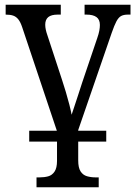

<svg xmlns="http://www.w3.org/2000/svg" viewBox="-20 -556 577 815"><path d="M104 45V-1H431V45ZM135 239V197H147Q168 197 184.5 192.5Q201 188 211.5 172.5Q222 157 222 127V1L74 -441Q67 -462 58 -473.5Q49 -485 36.5 -489.5Q24 -494 4 -494V-536H238V-494H225Q198 -494 185 -483.5Q172 -473 172 -451Q172 -441 174.5 -429.5Q177 -418 181 -407L243 -218Q251 -194 259.5 -165.5Q268 -137 274.5 -111.5Q281 -86 284 -69Q289 -84 296 -105Q303 -126 311.5 -152Q320 -178 329 -206L393 -395Q399 -412 401.5 -425.5Q404 -439 404 -450Q404 -473 389.5 -483.5Q375 -494 347 -494H339V-536H534V-494H523Q505 -494 494 -488Q483 -482 474 -465Q465 -448 454 -416L312 -4V125Q312 156 322 171.5Q332 187 349 192Q366 197 387 197H399V239Z"/></svg>

Font: Noto Serif SemiCondensed
Style: Regular
Weight: 400
Width: 4
Designer: Monotype Design Team
Foundry: Monotype Imaging Inc.
Version: Version 2.013